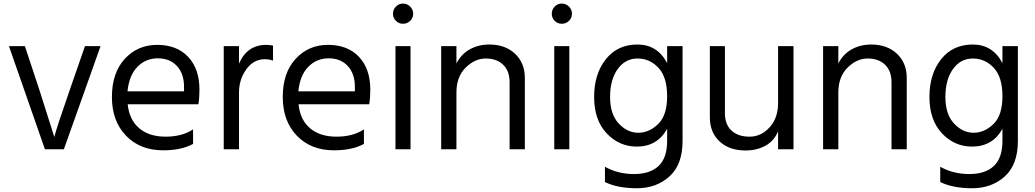

<svg xmlns="http://www.w3.org/2000/svg" viewBox="-20 -798 5703 1058"><path d="M29.3 -543.9H117.2L196.3 -304.7L279.3 -43Q290 -88.9 365.2 -304.7L448.2 -543.9H534.2L332 24.4H227.5Z M1079.1 -303.7Q1079.1 -258.8 1073.2 -223.6H683.6Q692.4 -137.7 747.1 -91.3Q801.8 -44.9 892.6 -44.9Q983.4 -44.9 1043.9 -85V-4.9Q979.5 30.3 878.9 30.3Q752 30.3 674.3 -50.3Q596.7 -130.9 596.7 -263.7Q596.7 -396.5 667.5 -473.6Q738.3 -550.8 846.2 -550.8Q954.1 -550.8 1016.6 -484.9Q1079.1 -418.9 1079.1 -303.7ZM682.6 -294.9H994.1V-319.3Q994.1 -391.6 955.1 -434.1Q916 -476.6 849.6 -476.6Q783.2 -476.6 737.3 -429.7Q691.4 -382.8 682.6 -294.9Z M1212.9 24.4V-543.9H1296.9V-447.3Q1341.8 -550.8 1447.3 -550.8Q1462.9 -550.8 1484.4 -546.9V-463.9Q1461.9 -471.7 1439.5 -471.7Q1377 -471.7 1336.9 -415.5Q1296.9 -359.4 1296.9 -287.1V24.4Z M2020.5 -303.7Q2020.5 -258.8 2014.6 -223.6H1625Q1633.8 -137.7 1688.5 -91.3Q1743.2 -44.9 1834 -44.9Q1924.8 -44.9 1985.4 -85V-4.9Q1920.9 30.3 1820.3 30.3Q1693.4 30.3 1615.7 -50.3Q1538.1 -130.9 1538.1 -263.7Q1538.1 -396.5 1608.9 -473.6Q1679.7 -550.8 1787.6 -550.8Q1895.5 -550.8 1958 -484.9Q2020.5 -418.9 2020.5 -303.7ZM1624 -294.9H1935.5V-319.3Q1935.5 -391.6 1896.5 -434.1Q1857.4 -476.6 1791 -476.6Q1724.6 -476.6 1678.7 -429.7Q1632.8 -382.8 1624 -294.9Z M2161.6 -683.1Q2145.5 -699.2 2145.5 -722.2Q2145.5 -745.1 2161.6 -761.7Q2177.7 -778.3 2200.7 -778.3Q2223.6 -778.3 2240.2 -761.7Q2256.8 -745.1 2256.8 -722.2Q2256.8 -699.2 2240.2 -683.1Q2223.6 -667 2200.7 -667Q2177.7 -667 2161.6 -683.1ZM2159.2 24.4V-543.9H2242.2V24.4Z M2411.1 24.4V-543.9H2495.1V-448.2Q2520.5 -499 2568.4 -525.9Q2616.2 -552.7 2676.8 -552.7Q2763.7 -552.7 2817.9 -502Q2872.1 -451.2 2872.1 -368.2V24.4H2788.1V-344.7Q2788.1 -407.2 2752.4 -441.4Q2716.8 -475.6 2656.7 -475.6Q2596.7 -475.6 2545.9 -425.3Q2495.1 -375 2495.1 -288.1V24.4Z M3036.6 -683.1Q3020.5 -699.2 3020.5 -722.2Q3020.5 -745.1 3036.6 -761.7Q3052.7 -778.3 3075.7 -778.3Q3098.6 -778.3 3115.2 -761.7Q3131.8 -745.1 3131.8 -722.2Q3131.8 -699.2 3115.2 -683.1Q3098.6 -667 3075.7 -667Q3052.7 -667 3036.6 -683.1ZM3034.2 24.4V-543.9H3117.2V24.4Z M3656.2 -450.2V-543.9H3741.2V-21.5Q3741.2 109.4 3668.9 174.3Q3596.7 239.3 3489.7 239.3Q3382.8 239.3 3313.5 205.1V121.1Q3385.7 161.1 3473.6 161.1Q3561.5 161.1 3608.9 116.7Q3656.2 72.3 3656.2 -21.5V-87.9Q3601.6 9.8 3489.3 9.8Q3391.6 9.8 3322.8 -63.5Q3253.9 -136.7 3253.9 -263.7Q3253.9 -390.6 3318.4 -471.7Q3382.8 -552.7 3492.7 -552.7Q3602.5 -552.7 3656.2 -450.2ZM3383.8 -417.5Q3341.8 -359.4 3341.8 -263.7Q3341.8 -168 3389.6 -117.2Q3437.5 -66.4 3497.1 -66.4Q3556.6 -66.4 3606.4 -114.3Q3656.2 -162.1 3656.2 -267.6Q3656.2 -373 3608.4 -424.3Q3560.5 -475.6 3493.2 -475.6Q3425.8 -475.6 3383.8 -417.5Z M3891.6 -151.4V-543.9H3974.6V-174.8Q3974.6 -112.3 4010.7 -78.6Q4046.9 -44.9 4110.4 -44.9Q4173.8 -44.9 4220.7 -96.2Q4267.6 -147.5 4267.6 -230.5V-543.9H4352.5V24.4H4267.6V-74.2Q4245.1 -20.5 4197.3 5.4Q4149.4 31.2 4087.9 31.2Q3999 31.2 3945.3 -18.6Q3891.6 -68.4 3891.6 -151.4Z M4515.6 24.4V-543.9H4599.6V-448.2Q4625 -499 4672.9 -525.9Q4720.7 -552.7 4781.2 -552.7Q4868.2 -552.7 4922.4 -502Q4976.6 -451.2 4976.6 -368.2V24.4H4892.6V-344.7Q4892.6 -407.2 4856.9 -441.4Q4821.3 -475.6 4761.2 -475.6Q4701.2 -475.6 4650.4 -425.3Q4599.6 -375 4599.6 -288.1V24.4Z M5503.9 -450.2V-543.9H5588.9V-21.5Q5588.9 109.4 5516.6 174.3Q5444.3 239.3 5337.4 239.3Q5230.5 239.3 5161.1 205.1V121.1Q5233.4 161.1 5321.3 161.1Q5409.2 161.1 5456.5 116.7Q5503.9 72.3 5503.9 -21.5V-87.9Q5449.2 9.8 5336.9 9.8Q5239.3 9.8 5170.4 -63.5Q5101.6 -136.7 5101.6 -263.7Q5101.6 -390.6 5166 -471.7Q5230.5 -552.7 5340.3 -552.7Q5450.2 -552.7 5503.9 -450.2ZM5231.4 -417.5Q5189.5 -359.4 5189.5 -263.7Q5189.5 -168 5237.3 -117.2Q5285.2 -66.4 5344.7 -66.4Q5404.3 -66.4 5454.1 -114.3Q5503.9 -162.1 5503.9 -267.6Q5503.9 -373 5456.1 -424.3Q5408.2 -475.6 5340.8 -475.6Q5273.4 -475.6 5231.4 -417.5Z"/></svg>

Font: GenEi M Gothic v2 Regular
Style: Regular
Weight: 400
Version: Version 2.0